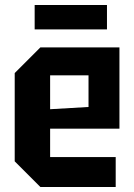

<svg xmlns="http://www.w3.org/2000/svg" viewBox="-20 -750 538 770"><path d="M39 -103V-457L142 -560H459V-234H181V-120H444V0H142ZM181 -312 335 -321V-448H181ZM119 -632V-730H409V-632Z"/></svg>

Font: Tektur SemiCondensed SemiBold
Style: Regular
Weight: 600
Width: 4
Designer: Adam Jagosz
Foundry: Adam Jagosz
Version: Version 1.005;gftools[0.9.30]